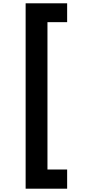

<svg xmlns="http://www.w3.org/2000/svg" viewBox="-20 -944 537 1161"><path d="M135 -924V197H386V81H267V-810H386V-924Z"/></svg>

Font: Malmofest SemiBold
Style: Regular
Weight: 600
Designer: Jonny Pinhorn (Poppins), Kolossal
Version: Version 1.004;Glyphs 3.1.2 (3151)